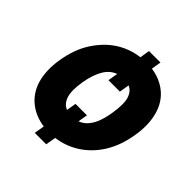

<svg xmlns="http://www.w3.org/2000/svg" viewBox="-226 -968 1212 1212"><g transform="rotate(45 379.5 -362.5)"><path d="M58.2 -362.2Q76.3 -472.3 127.1 -551.5Q179 -631.7 249.5 -677.4Q320 -723 405.5 -733.7L416.2 -799.7H518.5L507.8 -734Q547.6 -728.3 581.5 -714Q615.4 -699.6 643.5 -676.8Q671.5 -654.1 691.8 -622.7Q712 -591.3 723.2 -551.7Q734.4 -512.1 736.2 -464.7Q737.9 -417.3 728.7 -362.2Q710.6 -252.5 660.9 -173.7Q636 -134.2 605.5 -103.2Q574.9 -72.1 539.8 -49.5Q504.6 -27 465.7 -12.8Q426.8 1.4 385.3 6.7L373.6 75.3H271.3L283 6.7Q202.8 -4.6 145.6 -50.1Q117.2 -72.8 96.4 -103.9Q75.6 -134.9 64.1 -174Q52.6 -213.1 50.8 -260.3Q49 -307.5 58.2 -362.2ZM260.3 -229.4Q276.3 -185 312.9 -171.2L323.9 -235.8H426.1L415.1 -171.5Q443.9 -181.8 463.6 -202.8Q483.3 -223.7 496.3 -250.2Q509.2 -276.6 516.7 -305.9Q524.1 -335.2 528.4 -362.2Q542.6 -451.3 528.8 -495.4Q514.6 -540.1 478.3 -555.4L467.3 -488.6H365.1L376.1 -555.4Q355.1 -547.9 336.8 -533Q318.5 -518.1 303.6 -494.7Q288.7 -471.2 277.3 -438.4Q266 -405.5 258.5 -362.2Q244.3 -274.9 260.3 -229.4Z"/></g></svg>

Font: Inter P Black
Style: Italic
Weight: 900
Italic angle: -9.40001°
Designer: Rasmus Andersson
Foundry: rsms
Version: Version 3.018;git-588b23468